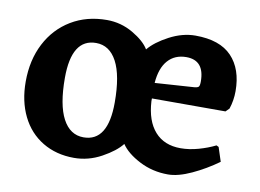

<svg xmlns="http://www.w3.org/2000/svg" viewBox="-59 -559 890 658"><g transform="rotate(10 385.5 -230.5)"><path d="M26 -217Q26 -292 56 -350Q86 -408 140 -440.5Q194 -473 264 -473Q313 -473 355 -448.5Q397 -424 413 -397Q436 -425 481.5 -449Q527 -473 572 -473Q657 -473 698.5 -429.5Q740 -386 740 -309Q740 -277 730 -247L718 -235H462V-225Q466 -157 498.5 -120.5Q531 -84 588 -84Q618 -84 650 -93Q682 -102 708 -115L716 -111L732 -62Q689 -31 642.5 -9.5Q596 12 561 12Q507 12 461.5 -11.5Q416 -35 396 -65Q375 -38 329.5 -13Q284 12 234 12Q172 12 124.5 -16.5Q77 -45 51.5 -97Q26 -149 26 -217ZM598 -298Q610 -299 613.5 -303Q617 -307 617 -321Q617 -395 554 -395Q514 -395 490 -368Q466 -341 462 -289ZM339 -199Q339 -293 313.5 -341Q288 -389 241 -389Q156 -389 156 -253Q156 -159 181.5 -111Q207 -63 254 -63Q339 -63 339 -199Z"/></g></svg>

Font: Alegreya
Style: Bold
Weight: 700
Designer: Juan Pablo del Peral
Foundry: Huerta Tipografica
Version: Version 2.008; ttfautohint (v1.8)